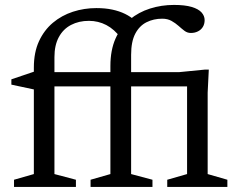

<svg xmlns="http://www.w3.org/2000/svg" viewBox="-20 -740 942 760"><path d="M750 -398H134.5L114 -386L25 -405V-426L121 -458.5L145.5 -454.5H689.5L791 -464.5H806.5L802 -373.5V-51L880 -28.5V0H642V-28.5L720.5 -51V-423.5ZM280.5 0H35.5V-28.5L114 -51V-472.5Q114 -532.5 134.2 -576.5Q154.5 -620.5 189.2 -649.8Q224 -679 268.5 -693.5Q313 -708 361.5 -708Q396.5 -708 424.5 -702Q452.5 -696 475 -685Q497.5 -674 516 -657.5L458.5 -589.5Q433 -624 401 -640.8Q369 -657.5 332 -657.5Q292 -657.5 261 -641.2Q230 -625 212.8 -593Q195.5 -561 195.5 -514V-51L280.5 -28.5ZM499 -51 583.5 -28.5V0H338.5V-28.5L417 -51V-478.5Q417 -542 437.5 -587.8Q458 -633.5 493.5 -662.8Q529 -692 574 -706.2Q619 -720.5 668.5 -720.5Q712 -720.5 738.8 -712.5Q765.5 -704.5 777.8 -690.8Q790 -677 790 -660.5Q790 -645 783 -633.5Q776 -622 763.5 -615.8Q751 -609.5 735.5 -609.5Q721.5 -609.5 710.2 -618Q699 -626.5 686.8 -637.5Q674.5 -648.5 659 -657.2Q643.5 -666 622 -666Q588 -666 560 -652Q532 -638 515.5 -606.8Q499 -575.5 499 -523Z"/></svg>

Font: Newsreader
Style: Regular
Weight: 400
Designer: Hugues Gentile
Foundry: Production Type
Version: Version 1.003